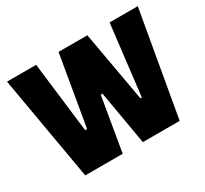

<svg xmlns="http://www.w3.org/2000/svg" viewBox="-134 -791 1108 1039"><g transform="rotate(-30 420.5 -271.5)"><path d="M125 54 12 -597H194L247 -158H259L334 -597H514L592 -158H601L653 -597H829L715 54H485L427 -282H416L359 54Z"/></g></svg>

Font: Farlight84_Sys_V01
Style: Bold
Weight: 700
Designer: Monotype Design Team, Nadine Chahine and Nizar Qandah
Foundry: Monotype Imaging Inc.
Version: Version 2.004;October 31, 2024;FontCreator 14.0.0.2814 64-bi